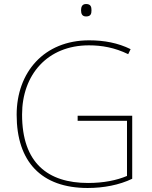

<svg xmlns="http://www.w3.org/2000/svg" viewBox="-20 -927 760 957"><path d="M409 -907C389 -907 384 -892 384 -876C384 -859 389 -845 409 -845C433 -845 436 -859 436 -876C436 -892 433 -907 409 -907ZM367 -350V-325H613V-50C561 -28 496 -15 419 -15C219 -15 90 -114 90 -356C90 -554 216 -701 423 -701C487 -701 551 -690 619 -657L631 -682C568 -713 500 -726 424 -726C199 -726 63 -566 63 -355C63 -121 186 10 417 10C496 10 575 -5 639 -36V-350Z"/></svg>

Font: Noto Sans Meetei Mayek Thin
Style: Regular
Weight: 100
Designer: Monotype Design Team and Neelakash Kshetrimayum
Foundry: Monotype Imaging Inc.
Version: Version 2.002